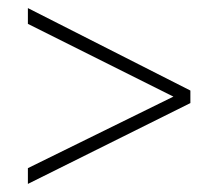

<svg xmlns="http://www.w3.org/2000/svg" viewBox="-20 -559 540 475"><path d="M49 -143V-104L451 -304V-335L49 -539V-500L409 -320Z"/></svg>

Font: Noto Sans Gurmukhi UI SemiCondensed ExtraLight
Style: Regular
Weight: 200
Width: 4
Designer: Jelle Bosma - Monotype Design Team
Foundry: Monotype Imaging Inc.
Version: Version 2.004